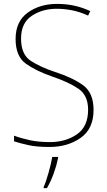

<svg xmlns="http://www.w3.org/2000/svg" viewBox="-20 -744 550 985"><path d="M460 -180Q460 -268 406 -307Q352 -346 262 -375Q189 -399 138.5 -431.5Q88 -464 88 -546Q88 -626 142.5 -662.5Q197 -699 271 -699Q308 -699 348 -691.5Q388 -684 432 -664L443 -687Q365 -724 273 -724Q184 -724 122 -679Q60 -634 60 -544Q60 -455 112.5 -417.5Q165 -380 246 -352Q332 -323 382 -289Q432 -255 432 -181Q432 -94 374 -54.5Q316 -15 236 -15Q179 -15 134.5 -24.5Q90 -34 52 -48V-19Q86 -8 128 1Q170 10 234 10Q327 10 393.5 -36.5Q460 -83 460 -180ZM278 61H248Q243 93 229 142.5Q215 192 204 215V221H221Q241 186 255.5 146Q270 106 278 67Z"/></svg>

Font: Noto Sans Display Thin
Style: Regular
Weight: 250
Designer: Monotype Design Team
Foundry: Monotype Imaging Inc.
Version: Version 1.900